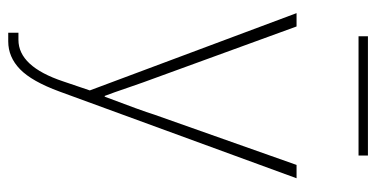

<svg xmlns="http://www.w3.org/2000/svg" viewBox="-249 -457 936 478"><g transform="rotate(90 219.0 -218.0)"><path d="M70.3 -642.6V-666H367.2V-642.6ZM12.7 -488.3H45.9L175.8 -131.8Q183.6 -111.3 197.3 -71.3Q210.9 -31.2 218.8 -10.7H220.7Q254.9 -100.6 265.6 -134.8L390.6 -488.3H423.8L208 101.6Q182.6 170.9 152.3 200.2Q122.1 229.5 83 229.5H61.5V204.1H79.1Q145.5 204.1 182.6 92.8L205.1 26.4Z"/></g></svg>

Font: Gothic A1 Thin
Style: Regular
Weight: 250
Designer: HanYang I&C Co.,Ltd.
Foundry: HanYang I&C Co.,Ltd.
Version: Version 2.50